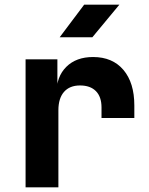

<svg xmlns="http://www.w3.org/2000/svg" viewBox="-20 -805 640 825"><path d="M89.9 0V-550H226.6V-436.5H266.9L222.4 -403.2Q222.4 -475.7 264.9 -517.8Q307.3 -560 379.9 -560Q463.3 -560 510.3 -504.7Q557.2 -449.4 557.2 -351.8V-298H416.2V-343.3Q416.2 -389 392.2 -413.4Q368.1 -437.8 323.8 -437.8Q279.3 -437.8 255.1 -410.2Q230.9 -382.6 230.9 -331.3V0ZM236.5 -645 341.7 -785H493L376.9 -645Z"/></svg>

Font: JetBrains Mono
Style: Regular
Weight: 400
Monospace: yes
Designer: Philipp Nurullin, Konstantin Bulenkov
Foundry: JetBrains
Version: Version 2.305